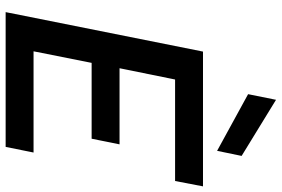

<svg xmlns="http://www.w3.org/2000/svg" viewBox="-179 -820 999 681"><g transform="rotate(90 320.5 -479.5)"><path d="M622 -601H262L222 -404H492L472 -305H203L162 -99H521L501 0H23L163 -700H641ZM334 -959 533 -837 515 -750 314 -860Z"/></g></svg>

Font: Albert Sans SemiBold
Style: Italic
Weight: 600
Italic angle: -11.25°
Designer: Andreas Rasmussen
Foundry: a.Foundry
Version: Version 1.025